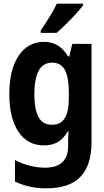

<svg xmlns="http://www.w3.org/2000/svg" viewBox="-20 -786 570 1051"><path d="M231 245Q141 245 62 208V90Q106 113 148.5 122.5Q191 132 226 132Q353 132 353 12V-5Q353 -37 355 -67H351Q326 -24 294 -7Q262 10 221 10Q131 10 81 -64.5Q31 -139 31 -271Q31 -405 82 -481Q133 -557 221 -557Q263 -557 295 -538Q327 -519 353 -477H359L376 -546H481V-7Q481 117 421 181Q361 245 231 245ZM266 -103Q311 -103 334 -138Q357 -173 357 -254V-272Q357 -362 335.5 -402.5Q314 -443 266 -443Q215 -443 191.5 -398.5Q168 -354 168 -270Q168 -189 190.5 -146Q213 -103 266 -103ZM203 -619Q228 -656 251.5 -694Q275 -732 291 -766H435V-757Q421 -738 395.5 -710Q370 -682 341.5 -654Q313 -626 290 -606H203Z"/></svg>

Font: Noto Sans Mono Condensed
Style: Bold
Weight: 700
Width: 3
Designer: Monotype Design Team
Foundry: Monotype Imaging Inc.
Version: Version 2.014